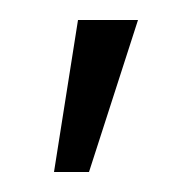

<svg xmlns="http://www.w3.org/2000/svg" viewBox="-20 -102 195 192"><path d="M58 -82 34 70H69L118 -82Z"/></svg>

Font: Modon Arabic
Style: Regular
Weight: 400
Designer: Ahmedzaza
Foundry: Ahmedzaza
Version: Version 2.010